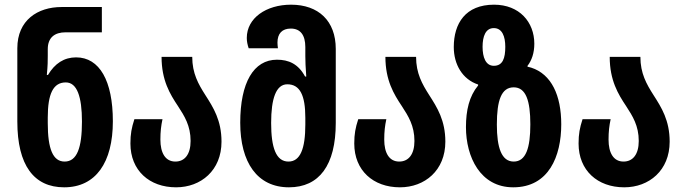

<svg xmlns="http://www.w3.org/2000/svg" viewBox="-20 -790 2920 820"><path d="M254 10C389 10 462 -96 462 -272C462 -445 405 -545 305 -545C254 -545 214 -519 185 -470H180C184 -510 184 -531 184 -552V-580C184 -630 214 -652 260 -652H415V-760H243C141 -760 54 -704 54 -584V-271C54 -84 125 10 254 10ZM256 -100C206 -100 184 -154 184 -264V-288C184 -389 207 -438 261 -438C309 -438 330 -377 330 -271C330 -159 309 -100 256 -100Z M732 10C838 10 926 -62 926 -185C926 -276 891 -331 857 -384C827 -431 801 -477 801 -547H670C670 -447 706 -388 740 -337C768 -294 794 -253 794 -188C794 -131 769 -100 729 -100C686 -100 665 -137 665 -194C665 -228 668 -253 674 -281H554C542 -244 537 -218 537 -177C537 -62 618 10 732 10Z M1214 10C1343 10 1414 -84 1414 -265V-581C1414 -701 1340 -770 1223 -770C1117 -770 1034 -713 1034 -628C1034 -613 1037 -599 1042 -584H1167C1166 -592 1165 -600 1165 -608C1165 -647 1185 -668 1222 -668C1263 -668 1284 -640 1284 -589V-550C1284 -529 1285 -503 1288 -463H1283C1254 -517 1213 -535 1163 -535C1063 -535 1006 -437 1006 -266C1006 -96 1079 10 1214 10ZM1212 -100C1159 -100 1138 -159 1138 -265C1138 -369 1159 -430 1207 -430C1261 -430 1284 -383 1284 -287V-258C1284 -154 1262 -100 1212 -100Z M1688 10C1794 10 1882 -62 1882 -185C1882 -276 1847 -331 1813 -384C1783 -431 1757 -477 1757 -547H1626C1626 -447 1662 -388 1696 -337C1724 -294 1750 -253 1750 -188C1750 -131 1725 -100 1685 -100C1642 -100 1621 -137 1621 -194C1621 -228 1624 -253 1630 -281H1510C1498 -244 1493 -218 1493 -177C1493 -62 1574 10 1688 10Z M2172 10C2324 10 2377 -123 2377 -259C2377 -383 2335 -473 2249 -501C2244 -502 2239 -504 2233 -505V-509C2251 -532 2262 -564 2262 -603C2262 -696 2198 -770 2090 -770C1968 -770 1918 -690 1918 -589C1918 -515 1955 -451 2022 -429V-425C1984 -379 1970 -319 1970 -247C1970 -120 2031 10 2172 10ZM2089 -509C2054 -509 2041 -546 2041 -590C2041 -635 2054 -670 2089 -670C2125 -670 2138 -634 2138 -590C2138 -541 2127 -509 2089 -509ZM2174 -100C2122 -100 2102 -159 2102 -258C2102 -361 2121 -417 2174 -417C2226 -417 2245 -360 2245 -259C2245 -158 2226 -100 2174 -100Z M2646 10C2752 10 2840 -62 2840 -185C2840 -276 2805 -331 2771 -384C2741 -431 2715 -477 2715 -547H2584C2584 -447 2620 -388 2654 -337C2682 -294 2708 -253 2708 -188C2708 -131 2683 -100 2643 -100C2600 -100 2579 -137 2579 -194C2579 -228 2582 -253 2588 -281H2468C2456 -244 2451 -218 2451 -177C2451 -62 2532 10 2646 10Z"/></svg>

Font: Noto Sans Georgian ExtraCondensed Bold
Style: Regular
Weight: 700
Width: 2
Designer: Monotype Design Team, Akaki Razmadze
Foundry: Google LLC
Version: Version 2.005